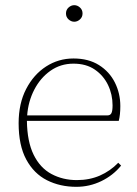

<svg xmlns="http://www.w3.org/2000/svg" viewBox="-20 -709 531 742"><path d="M264 -463Q214 -463 175 -435.5Q136 -408 112.5 -362.5Q89 -317 85 -263H395Q406 -263 410.5 -271.5Q415 -280 415 -302Q415 -344 397.5 -380.5Q380 -417 346.5 -440Q313 -463 264 -463ZM275 13Q212 13 161.5 -12.5Q111 -38 81.5 -92.5Q52 -147 52 -233Q52 -309 81 -365Q110 -421 158 -452Q206 -483 264 -483Q322 -483 362.5 -457.5Q403 -432 424 -390Q445 -348 445 -299Q445 -265 439 -242H84Q85 -162 110 -111Q135 -60 179 -36.5Q223 -13 277 -13Q326 -13 366 -30.5Q406 -48 437 -80L448 -69Q417 -31 371.5 -9Q326 13 275 13ZM267 -625Q255 -625 245 -634Q235 -643 235 -657Q235 -671 245 -680Q255 -689 267 -689Q279 -689 289 -680Q299 -671 299 -657Q299 -643 289 -634Q279 -625 267 -625Z"/></svg>

Font: Source Serif 4 ExtraLight
Style: Regular
Weight: 200
Designer: Frank Grießhammer
Foundry: Adobe
Version: Version 4.005;hotconv 1.1.0;makeotfexe 2.6.0